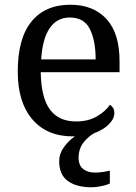

<svg xmlns="http://www.w3.org/2000/svg" viewBox="-20 -566 575 811"><path d="M367 225Q303 225 266.5 198.5Q230 172 230 115Q230 83 250 55.5Q270 28 296 10Q294 10 291.5 10Q289 10 287 10Q178 10 116.5 -62Q55 -134 55 -264Q55 -404 113 -475Q171 -546 277 -546Q374 -546 429.5 -486Q485 -426 485 -307V-261H152Q154 -152 191.5 -102.5Q229 -53 301 -53Q353 -53 389.5 -74.5Q426 -96 444 -123Q451 -120 457 -111Q463 -102 463 -89Q463 -69 449 -51.5Q435 -34 416 -22Q397 -10 381 -5Q355 8 333.5 35Q312 62 312 100Q312 133 331.5 148Q351 163 381 163Q395 163 410.5 161Q426 159 444 155V209Q434 214 420 217.5Q406 221 392 223Q378 225 367 225ZM384 -315Q384 -395 359.5 -443.5Q335 -492 275 -492Q220 -492 189.5 -446.5Q159 -401 154 -315Z"/></svg>

Font: Noto Rashi Hebrew
Style: Regular
Weight: 400
Version: Version 1.006